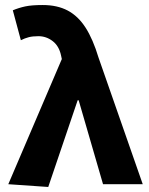

<svg xmlns="http://www.w3.org/2000/svg" viewBox="-20 -733 592 764"><path d="M172 11 13 0 226 -498 223 -512Q215 -550 189.5 -569.5Q164 -589 133 -589Q110 -589 94.5 -585Q79 -581 63 -573L31 -692Q55 -702 80.5 -707.5Q106 -713 150 -713Q208 -713 249.5 -691Q291 -669 320.5 -623Q350 -577 372 -504L548 0H390L293 -334H289Z"/></svg>

Font: Source Sans 3
Style: Bold
Weight: 700
Designer: Paul D. Hunt
Foundry: Adobe
Version: Version 3.052;hotconv 1.1.0;makeotfexe 2.6.0